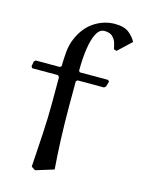

<svg xmlns="http://www.w3.org/2000/svg" viewBox="-107 -732 598 807"><g transform="rotate(15 192.0 -328.5)"><path d="M9.8 -434.1H115.2L121.1 -439.9Q121.1 -465.8 124 -500.5Q127 -535.2 139.2 -562Q162.1 -615.2 203.6 -642.1Q245.1 -668.9 292 -668.9Q333 -668.9 354 -651.9Q375 -634.8 384.8 -615.2L327.1 -561L314.9 -564.9Q313 -576.2 308.6 -591.1Q304.2 -606 292.5 -617.4Q280.8 -628.9 256.8 -628.9Q235.8 -628.9 222.4 -603Q209 -577.1 202.9 -534.2Q196.8 -491.2 196.8 -439.9L201.2 -434.1H325.2L330.1 -426.8L323.2 -404.8L315.9 -398.9H201.2L194.8 -393.1V-282.2Q194.8 -212.4 197.5 -142.8Q200.2 -73.2 205.1 -12.2L126 12.2L108.9 1Q113.8 -73.2 117.9 -144Q122.1 -214.8 122.1 -283.2V-391.1L116.2 -398.9H3.9L-1 -405.8L2.9 -428.2Z"/></g></svg>

Font: Aref Ruqaa
Style: Regular
Weight: 400
Designer: Abdullah Aref
Version: Version 1.002